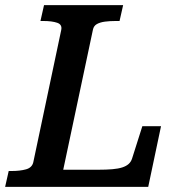

<svg xmlns="http://www.w3.org/2000/svg" viewBox="-44 -730 711 750"><path d="M437 -710 423 -648H408Q385 -648 366 -645.5Q347 -643 334.5 -636Q322 -629 319 -614L203 -67H341Q372 -67 395 -69Q418 -71 433.5 -76Q449 -81 458.5 -89.5Q468 -98 472 -111L512 -237H585L535 0H-24L-10 -62H1Q34 -62 57.5 -68.5Q81 -75 86 -96L195 -612Q200 -634 179.5 -641Q159 -648 125 -648H114L128 -710Z"/></svg>

Font: Roboto Serif 20pt Medium
Style: Italic
Weight: 500
Italic angle: -10°
Version: Version 1.008